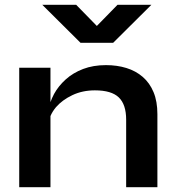

<svg xmlns="http://www.w3.org/2000/svg" viewBox="-20 -779 733 799"><path d="M60 -497H190V-354Q196 -371 205 -388Q223 -421 253.5 -448.5Q284 -476 326 -492Q368 -508 421 -508Q467 -508 506 -496Q545 -484 574 -459Q603 -434 619 -395.5Q635 -357 635 -304V0H505V-281Q505 -344 474.5 -373.5Q444 -403 375 -403Q323 -403 281 -383Q239 -363 213 -333Q198 -315 190 -296V0H60ZM156 -759H297L383 -671L469 -759H610L451 -601H315Z"/></svg>

Font: Syne Modified
Style: Bold
Weight: 700
Designer: Lucas Descroix
Foundry: Bonjour Monde
Version: Version 2.200